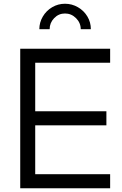

<svg xmlns="http://www.w3.org/2000/svg" viewBox="-20 -1005 652 1025"><path d="M88 -745H568V-670H168V-411H548V-336H168V-75H568V0H88ZM327 -985Q364 -985 396 -966.5Q428 -948 446.5 -917Q465 -886 465 -849H411Q411 -883 386 -908Q361 -933 327 -933Q293 -933 269 -908Q245 -883 245 -849H190Q190 -885 208.5 -916.5Q227 -948 258.5 -966.5Q290 -985 327 -985Z"/></svg>

Font: Eudoxus Sans
Style: Regular
Weight: 400
Designer: Stijn de Vries
Foundry: tokotype
Version: Version 2.005